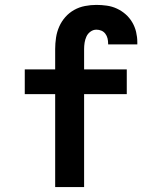

<svg xmlns="http://www.w3.org/2000/svg" viewBox="-20 -763 640 783"><path d="M205 0V-379H81V-480H205V-563Q205 -586 208.5 -609.5Q212 -633 221.5 -654.5Q231 -676 246.5 -693.5Q262 -711 282.5 -722.5Q303 -734 326.5 -738.5Q350 -743 373 -743Q394 -743 415.5 -740Q437 -737 456.5 -728Q476 -719 492 -705Q508 -691 519 -672.5Q530 -654 535 -633Q540 -612 540 -591V-582H421V-585Q421 -596 418.5 -606.5Q416 -617 409.5 -625.5Q403 -634 393.5 -638Q384 -642 373 -642Q360 -642 349 -634Q338 -626 332.5 -614Q327 -602 325 -589Q323 -576 323 -563V-480H497V-379H323V0Z"/></svg>

Font: Iosevka Fixed Extended
Style: Bold
Weight: 700
Width: 7
Monospace: yes
Designer: Belleve Invis
Foundry: Belleve Invis
Version: Version 24.1.1; ttfautohint (v1.8.4)